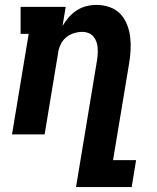

<svg xmlns="http://www.w3.org/2000/svg" viewBox="-20 -548 640 783"><path d="M290 215 376 -304Q378 -317 378.5 -330Q379 -343 378 -355.5Q377 -368 372.5 -379.5Q368 -391 360 -400Q352 -409 340.5 -413.5Q329 -418 316 -418Q299 -418 281 -412.5Q263 -407 249 -395Q235 -383 227 -366Q219 -349 217 -332L162 0H29L97 -410H64V-520H248L235 -442Q246 -461 260.5 -477.5Q275 -494 293.5 -506Q312 -518 332.5 -523Q353 -528 373 -528Q401 -528 427 -519Q453 -510 470.5 -491.5Q488 -473 498 -448Q508 -423 511 -396.5Q514 -370 512.5 -342Q511 -314 506 -286L441 105H535L517 215Z"/></svg>

Font: Iosevka HT Extrabold Extended
Style: Italic
Weight: 800
Width: 7
Italic angle: -9°
Monospace: yes
Designer: Belleve Invis
Foundry: Belleve Invis
Version: Version 32.3.0; ttfautohint (v1.8.4)